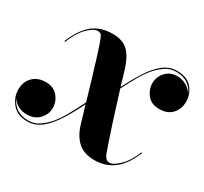

<svg xmlns="http://www.w3.org/2000/svg" viewBox="-138 -618 825 776"><g transform="rotate(30 274.0 -230.0)"><path d="M530 -111Q503.5 -47 465.5 -18.5Q427.5 10 377 10Q328.5 10 300.2 -15Q272 -40 258 -85.5Q253 -102 246.8 -123.2Q240.5 -144.5 233.5 -168Q210 -119.5 184.5 -79Q159 -38.5 129.5 -14.2Q100 10 64 10Q16 10 -8 -19.5Q-32 -49 -32 -84Q-32 -120.5 -9.5 -143Q13 -165.5 50 -165.5Q87.5 -165.5 107 -141.5Q126.5 -117.5 126.5 -87.5Q126.5 -59 105 -36.2Q83.5 -13.5 48.5 -13.5Q1.5 -13.5 -21 -49.5Q-12 -26 9.8 -10.5Q31.5 5 65 5Q94.5 5 117.8 -12Q141 -29 156.5 -47.5Q174.5 -69.5 191.8 -99.8Q209 -130 231.5 -175.5Q218.5 -219.5 204.5 -267Q190.5 -314.5 177.5 -356Q164.5 -397.5 155 -423.5Q152 -431.5 147 -440.5Q142 -449.5 128.5 -449.5Q109 -449.5 82 -422.2Q55 -395 35.5 -345L31.5 -346.5Q58 -410.5 94.5 -440Q131 -469.5 186.5 -469.5Q235 -469.5 259.8 -444.5Q284.5 -419.5 298.5 -374Q303.5 -358 309.2 -339.2Q315 -320.5 321 -299.5Q345 -347 369.8 -385.8Q394.5 -424.5 423.2 -447.2Q452 -470 487 -470Q535 -470 557.8 -442.2Q580.5 -414.5 580.5 -381Q580.5 -345 559.2 -322.5Q538 -300 501 -300Q463 -300 443.8 -324Q424.5 -348 424.5 -378Q424.5 -406.5 444.8 -429.2Q465 -452 500 -452Q521 -452 540.5 -441Q560 -430 570.5 -412.5Q562 -435 540.8 -450Q519.5 -465 485.5 -465Q456 -465 432.5 -447.8Q409 -430.5 394 -412Q376.5 -391 360.2 -362.8Q344 -334.5 323 -293Q342.5 -229.5 365.2 -159Q388 -88.5 407 -35.5Q410 -27.5 416.5 -19.5Q423 -11.5 435.5 -11.5Q452.5 -11.5 480.2 -38.5Q508 -65.5 526 -112.5Z"/></g></svg>

Font: Bodoni* 36pt
Style: Bold Italic
Weight: 700
Italic angle: -13°
Version: Version 2.3